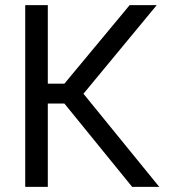

<svg xmlns="http://www.w3.org/2000/svg" viewBox="-20 -727 657 747"><path d="M230.5 -324.2H166V0H78.1V-707H166V-401.4H230.5L484.4 -707H589.8L304.7 -362.3L599.6 0H494.1Z"/></svg>

Font: Pretendard Std Variable
Style: Regular
Weight: 400
Designer: Base glyphs from Inter by Rasmus Andersson; Hangeul glyphs from Noto Sans CJK(Source Han Sans) by Jang Soo-young and Kan
Foundry: Kil Hyung-jin
Version: Version 1.309;Glyphs 3.2 (3225)